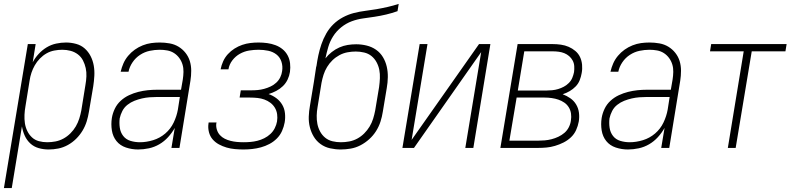

<svg xmlns="http://www.w3.org/2000/svg" viewBox="-41 -755 4061 980"><path d="M-21 205 101 -530H141L126 -437Q138 -460 156.5 -480Q175 -500 197.5 -513.5Q220 -527 245.5 -532.5Q271 -538 296 -538Q322 -538 347.5 -531Q373 -524 391.5 -507.5Q410 -491 421.5 -468.5Q433 -446 437.5 -420.5Q442 -395 440.5 -368Q439 -341 435 -315L413 -185Q409 -160 401.5 -135.5Q394 -111 380.5 -88.5Q367 -66 348 -47Q329 -28 305.5 -15Q282 -2 257 3Q232 8 207 8Q181 8 156.5 1Q132 -6 114 -22.5Q96 -39 85.5 -62Q75 -85 71 -110L19 205ZM200 -29Q221 -29 242 -33Q263 -37 282.5 -47.5Q302 -58 318.5 -74.5Q335 -91 346 -110Q357 -129 363.5 -149.5Q370 -170 374 -191L395 -321Q399 -343 400 -365Q401 -387 396.5 -407.5Q392 -428 382.5 -446.5Q373 -465 356.5 -477.5Q340 -490 319.5 -495.5Q299 -501 277 -501Q257 -501 236 -497Q215 -493 196.5 -482.5Q178 -472 162.5 -456Q147 -440 136.5 -421.5Q126 -403 119.5 -383.5Q113 -364 110 -343L89 -213Q85 -191 84 -169Q83 -147 86 -126.5Q89 -106 98 -87Q107 -68 122 -54Q137 -40 157.5 -34.5Q178 -29 200 -29Z M664 8Q632 8 602 -2Q572 -12 553.5 -35Q535 -58 530 -89.5Q525 -121 530 -153Q534 -177 545 -200Q556 -223 575 -240.5Q594 -258 617.5 -269Q641 -280 665 -286Q689 -292 713 -294.5Q737 -297 761 -297H883L892 -349Q895 -368 895.5 -388Q896 -408 890.5 -426Q885 -444 874 -459Q863 -474 847.5 -484Q832 -494 813 -497.5Q794 -501 774 -501Q749 -501 723 -495.5Q697 -490 674 -475Q651 -460 635.5 -437Q620 -414 615 -389H575Q580 -411 589 -431.5Q598 -452 613 -470Q628 -488 647 -501.5Q666 -515 687.5 -523.5Q709 -532 730.5 -535Q752 -538 774 -538Q800 -538 825 -533.5Q850 -529 870.5 -516.5Q891 -504 906 -485Q921 -466 928 -443Q935 -420 935 -394Q935 -368 931 -343L875 0H834L851 -102Q837 -77 817 -55Q797 -33 772 -18.5Q747 -4 719 2Q691 8 664 8ZM673 -29Q706 -29 740.5 -39.5Q775 -50 802.5 -73.5Q830 -97 845.5 -129.5Q861 -162 867 -196L877 -260H761Q742 -260 722.5 -258.5Q703 -257 683.5 -252.5Q664 -248 645 -240.5Q626 -233 609.5 -220Q593 -207 583.5 -188.5Q574 -170 570 -151Q567 -127 570.5 -103Q574 -79 588 -61Q602 -43 625 -36Q648 -29 673 -29Z M1202 8Q1180 8 1158 6Q1136 4 1115.5 -2Q1095 -8 1076.5 -18Q1058 -28 1044.5 -43.5Q1031 -59 1025.5 -80.5Q1020 -102 1023 -123Q1023 -125 1023.5 -126.5Q1024 -128 1024 -130H1064Q1064 -129 1064 -127.5Q1064 -126 1063 -125Q1061 -109 1066 -93Q1071 -77 1081.5 -65.5Q1092 -54 1106 -47Q1120 -40 1136 -36Q1152 -32 1168.5 -30.5Q1185 -29 1202 -29Q1220 -29 1237.5 -30.5Q1255 -32 1273 -36.5Q1291 -41 1308 -49.5Q1325 -58 1339 -71Q1353 -84 1361.5 -101Q1370 -118 1373 -135Q1376 -154 1373.5 -172Q1371 -190 1362 -205Q1353 -220 1339 -230.5Q1325 -241 1308.5 -247Q1292 -253 1273.5 -255Q1255 -257 1236 -257H1182L1188 -294H1242Q1259 -294 1275 -295.5Q1291 -297 1307.5 -301.5Q1324 -306 1340 -313.5Q1356 -321 1369 -333Q1382 -345 1389.5 -360.5Q1397 -376 1399 -392Q1403 -417 1395.5 -440Q1388 -463 1370 -477Q1352 -491 1328 -496Q1304 -501 1279 -501Q1255 -501 1230.5 -497Q1206 -493 1183.5 -480.5Q1161 -468 1145 -447Q1129 -426 1125 -401H1085Q1089 -422 1098 -442Q1107 -462 1122 -478.5Q1137 -495 1156 -507Q1175 -519 1195.5 -526Q1216 -533 1237 -535.5Q1258 -538 1279 -538Q1301 -538 1323 -535Q1345 -532 1365 -524.5Q1385 -517 1401 -504Q1417 -491 1427 -472.5Q1437 -454 1439.5 -432Q1442 -410 1439 -388Q1436 -368 1427 -349Q1418 -330 1403 -315.5Q1388 -301 1369 -291Q1350 -281 1330 -275Q1352 -267 1370 -253.5Q1388 -240 1399.5 -220.5Q1411 -201 1413.5 -177Q1416 -153 1412 -130Q1408 -108 1398.5 -86.5Q1389 -65 1372 -48Q1355 -31 1334 -20Q1313 -9 1291 -3Q1269 3 1246.5 5.5Q1224 8 1202 8Z M1698 8Q1671 8 1644 2Q1617 -4 1595.5 -19.5Q1574 -35 1560.5 -57.5Q1547 -80 1540.5 -106Q1534 -132 1535 -160Q1536 -188 1541 -215L1561 -336Q1564 -356 1567 -375.5Q1570 -395 1573 -415L1574 -416Q1574 -416 1574 -416Q1574 -416 1574 -416Q1578 -445 1584 -473Q1590 -501 1599.5 -529Q1609 -557 1624 -583.5Q1639 -610 1660.5 -631Q1682 -652 1709 -666.5Q1736 -681 1765 -688.5Q1794 -696 1822.5 -699.5Q1851 -703 1880 -708Q1909 -713 1937.5 -719.5Q1966 -726 1994 -735L1988 -698Q1960 -688 1930.5 -681Q1901 -674 1871.5 -669.5Q1842 -665 1812.5 -661Q1783 -657 1754.5 -646.5Q1726 -636 1701 -616Q1676 -596 1659.5 -570Q1643 -544 1634.5 -515Q1626 -486 1620 -457Q1634 -475 1652.5 -489.5Q1671 -504 1691.5 -513Q1712 -522 1733.5 -525.5Q1755 -529 1777 -529Q1804 -529 1830.5 -522.5Q1857 -516 1878.5 -501Q1900 -486 1913.5 -463.5Q1927 -441 1933 -415Q1939 -389 1938.5 -361Q1938 -333 1933 -305L1913 -185Q1909 -159 1901 -134Q1893 -109 1878.5 -86Q1864 -63 1843.5 -44.5Q1823 -26 1799 -13.5Q1775 -1 1749 3.5Q1723 8 1698 8ZM1699 -29Q1720 -29 1741.5 -33Q1763 -37 1782.5 -47.5Q1802 -58 1818 -74Q1834 -90 1845.5 -109Q1857 -128 1863.5 -149Q1870 -170 1874 -191L1894 -311Q1897 -333 1898 -355.5Q1899 -378 1895 -398.5Q1891 -419 1881 -437.5Q1871 -456 1855 -469Q1839 -482 1817.5 -487Q1796 -492 1775 -492Q1754 -492 1732.5 -488Q1711 -484 1691.5 -473.5Q1672 -463 1656 -447.5Q1640 -432 1628.5 -413Q1617 -394 1610.5 -373.5Q1604 -353 1600 -332L1580 -209Q1576 -187 1575.5 -165Q1575 -143 1579 -122.5Q1583 -102 1593 -83.5Q1603 -65 1619 -52Q1635 -39 1656 -34Q1677 -29 1699 -29Z M2013 0 2101 -530H2141L2060 -41L2404 -530H2462L2375 0H2334L2415 -489L2072 0Z M2513 0 2601 -530H2780Q2801 -530 2822 -527Q2843 -524 2861.5 -516Q2880 -508 2895.5 -495Q2911 -482 2919.5 -464Q2928 -446 2930 -424.5Q2932 -403 2928 -382Q2925 -364 2918 -346Q2911 -328 2897.5 -314Q2884 -300 2867 -290Q2850 -280 2831 -274Q2852 -266 2870 -253.5Q2888 -241 2899.5 -222Q2911 -203 2914 -180Q2917 -157 2913 -134Q2909 -112 2899.5 -91Q2890 -70 2873 -54Q2856 -38 2835 -27.5Q2814 -17 2792 -10.5Q2770 -4 2748.5 -2Q2727 0 2705 0ZM2602 -293H2749Q2763 -293 2778 -294.5Q2793 -296 2808 -300.5Q2823 -305 2837 -312.5Q2851 -320 2862.5 -331.5Q2874 -343 2880 -357.5Q2886 -372 2889 -387Q2891 -402 2890 -417.5Q2889 -433 2882 -446Q2875 -459 2864 -468.5Q2853 -478 2839.5 -483.5Q2826 -489 2810.5 -491Q2795 -493 2780 -493H2635ZM2559 -37H2705Q2722 -37 2739.5 -38.5Q2757 -40 2774.5 -44.5Q2792 -49 2809 -57Q2826 -65 2840 -77Q2854 -89 2862.5 -106Q2871 -123 2873 -140Q2876 -158 2873.5 -175.5Q2871 -193 2862 -207.5Q2853 -222 2839 -231.5Q2825 -241 2809 -246.5Q2793 -252 2775 -254.5Q2757 -257 2739 -257H2596Z M3164 8Q3132 8 3102 -2Q3072 -12 3053.5 -35Q3035 -58 3030 -89.5Q3025 -121 3030 -153Q3034 -177 3045 -200Q3056 -223 3075 -240.5Q3094 -258 3117.5 -269Q3141 -280 3165 -286Q3189 -292 3213 -294.5Q3237 -297 3261 -297H3383L3392 -349Q3395 -368 3395.5 -388Q3396 -408 3390.5 -426Q3385 -444 3374 -459Q3363 -474 3347.5 -484Q3332 -494 3313 -497.5Q3294 -501 3274 -501Q3249 -501 3223 -495.5Q3197 -490 3174 -475Q3151 -460 3135.5 -437Q3120 -414 3115 -389H3075Q3080 -411 3089 -431.5Q3098 -452 3113 -470Q3128 -488 3147 -501.5Q3166 -515 3187.5 -523.5Q3209 -532 3230.5 -535Q3252 -538 3274 -538Q3300 -538 3325 -533.5Q3350 -529 3370.5 -516.5Q3391 -504 3406 -485Q3421 -466 3428 -443Q3435 -420 3435 -394Q3435 -368 3431 -343L3375 0H3334L3351 -102Q3337 -77 3317 -55Q3297 -33 3272 -18.5Q3247 -4 3219 2Q3191 8 3164 8ZM3173 -29Q3206 -29 3240.5 -39.5Q3275 -50 3302.5 -73.5Q3330 -97 3345.5 -129.5Q3361 -162 3367 -196L3377 -260H3261Q3242 -260 3222.5 -258.5Q3203 -257 3183.5 -252.5Q3164 -248 3145 -240.5Q3126 -233 3109.5 -220Q3093 -207 3083.5 -188.5Q3074 -170 3070 -151Q3067 -127 3070.5 -103Q3074 -79 3088 -61Q3102 -43 3125 -36Q3148 -29 3173 -29Z M3674 0 3755 -493H3583L3589 -530H3974L3968 -493H3796L3714 0Z"/></svg>

Font: Iosevka Curly XLtObl
Style: Regular
Weight: 200
Italic angle: -9°
Monospace: yes
Designer: Belleve Invis
Foundry: Belleve Invis
Version: Version 11.1.0; ttfautohint (v1.8.3)